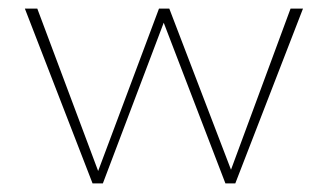

<svg xmlns="http://www.w3.org/2000/svg" viewBox="-20 -428 765 448"><path d="M658 -408H687L529 0H506L362 -375L220 0H196L38 -408H67L209 -29L351 -408H375L519 -32Z"/></svg>

Font: EauTestInfant Extralight
Style: Regular
Weight: 250
Designer: Christian Thalmann (Catharsis Fonts)
Version: Version 0.001;PS 000.001;hotconv 1.0.88;makeotf.lib2.5.64775